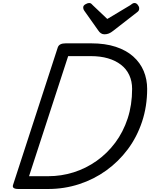

<svg xmlns="http://www.w3.org/2000/svg" viewBox="-20 -1256 998 1276"><path d="M102 0Q57 0 67 -28L364 -941Q369 -955 382 -961.5Q395 -968 417 -968H585Q679 -968 749 -945Q819 -922 865.5 -880.5Q912 -839 935 -784Q958 -729 958 -665Q958 -549 924 -447Q890 -345 829 -263.5Q768 -182 686 -123Q604 -64 505.5 -32Q407 0 300 0ZM173 -85H300Q388 -85 470 -111Q552 -137 622.5 -187Q693 -237 746 -308Q799 -379 828.5 -469Q858 -559 858 -665Q858 -716 839 -757Q820 -798 783.5 -826Q747 -854 697 -868.5Q647 -883 584 -883H433ZM874 -1236Q886 -1236 895.5 -1224Q905 -1212 905 -1201Q905 -1191 902 -1186Q899 -1181 894 -1177L732 -1051Q717 -1039 703.5 -1033.5Q690 -1028 674 -1028Q661 -1028 650.5 -1035Q640 -1042 632 -1055L540 -1185Q535 -1193 534 -1198Q533 -1203 533 -1207Q533 -1219 547.5 -1227.5Q562 -1236 572 -1236Q582 -1236 587 -1231Q592 -1226 598 -1220L693 -1130L845 -1221Q851 -1225 858 -1230.5Q865 -1236 874 -1236Z"/></svg>

Font: Playwrite NO
Style: Regular
Weight: 400
Designer: Veronika Burian, José Scaglione
Foundry: TypeTogether
Version: Version 1.002